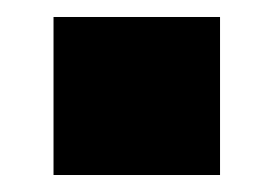

<svg xmlns="http://www.w3.org/2000/svg" viewBox="-20 -390 322 226"><path d="M43 -184V-370H239V-184Z"/></svg>

Font: Nunito Sans 7pt Condensed Black
Style: Regular
Weight: 900
Width: 3
Designer: Vernon Adams
Foundry: Vernon Adams
Version: Version 3.101;gftools[0.9.27]